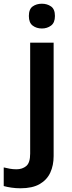

<svg xmlns="http://www.w3.org/2000/svg" viewBox="-81 -771 388 1031"><path d="M29 240Q4 240 -20 236.5Q-44 233 -61 228V128Q-44 132 -28 135Q-12 138 8 138Q39 138 60 120.5Q81 103 81 54V-542H207V67Q207 117 189 156Q171 195 132 217.5Q93 240 29 240ZM74 -685Q74 -722 94.5 -736.5Q115 -751 144 -751Q172 -751 193 -736.5Q214 -722 214 -685Q214 -649 193 -633.5Q172 -618 144 -618Q115 -618 94.5 -633.5Q74 -649 74 -685Z"/></svg>

Font: Noto Sans Hebrew SemiBold
Style: Regular
Weight: 600
Designer: Monotype Design Team
Foundry: Monotype Imaging Inc.
Version: Version 2.003